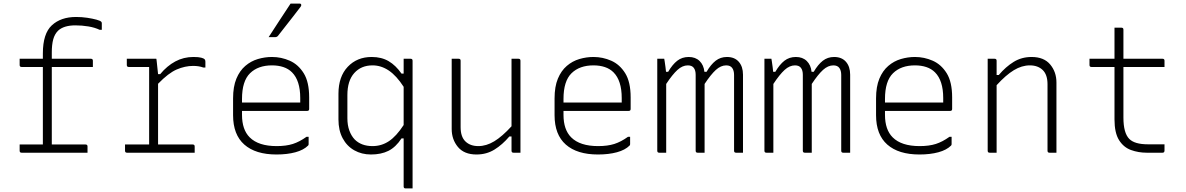

<svg xmlns="http://www.w3.org/2000/svg" viewBox="-20 -855 6640 1075"><path d="M90 -46H220V-480H101Q90 -480 90 -491V-526H220V-556Q220 -667 270.5 -713.5Q321 -760 406 -760Q438 -760 468 -755.5Q498 -751 520 -745Q542 -739 547 -733Q550 -730 550 -725V-688H538Q511 -701 475 -707Q439 -713 402 -713Q337 -713 305 -683Q286 -664 278 -634.5Q270 -605 270 -562V-526H489Q500 -526 500 -515V-480H270V-46H459Q470 -46 470 -35V0H101Q90 0 90 -11Z M680 -46H815V-480H701Q690 -480 690 -491V-526H855Q856 -526 857.5 -510.5Q859 -495 865 -440H877Q915 -486 961.5 -511Q1008 -536 1063 -536Q1092 -536 1106.5 -532Q1121 -528 1125 -524Q1130 -519 1130 -510V-477H1118Q1094 -486 1061 -486Q1016 -486 969.5 -466Q923 -446 865 -386V-46H1059Q1070 -46 1070 -35V0H691Q680 0 680 -11Z M1503 -536Q1555 -536 1602.5 -515Q1650 -494 1680.5 -445Q1711 -396 1711 -310V-245Q1711 -234 1700 -234H1335V-212Q1335 -129 1378 -86Q1427 -37 1529 -37Q1582 -37 1619.5 -49Q1657 -61 1696 -89H1708V-48Q1708 -43 1705 -40Q1680 -15 1634 -2.5Q1588 10 1528 10Q1411 10 1348 -45.5Q1285 -101 1285 -210V-304Q1285 -370 1303.5 -414.5Q1322 -459 1353.5 -486Q1385 -513 1424 -524.5Q1463 -536 1503 -536ZM1503 -489Q1425 -489 1380 -445Q1335 -401 1335 -301V-281H1661V-306Q1661 -404 1615 -450Q1595 -470 1566.5 -479.5Q1538 -489 1503 -489ZM1607 -835H1657Q1665 -835 1666.5 -829Q1668 -823 1663 -817Q1640 -787 1621.5 -763Q1603 -739 1583.5 -714.5Q1564 -690 1537 -655Q1531 -647 1520 -647H1484Q1513 -692 1544.5 -740Q1576 -788 1607 -835Z M2240 -526H2279Q2290 -526 2290 -515V200H2251Q2240 200 2240 189V-80H2228Q2196 -31 2155 -10.5Q2114 10 2057 10Q2005 10 1963.5 -13.5Q1922 -37 1898.5 -81Q1875 -125 1875 -186V-330Q1875 -426 1927 -481Q1979 -536 2061 -536Q2116 -536 2156 -512.5Q2196 -489 2228 -443H2240ZM1966 -74Q2003 -37 2066 -37Q2116 -37 2157.5 -64.5Q2199 -92 2240 -155V-369Q2200 -431 2157 -460Q2114 -489 2066 -489Q2002 -489 1963.5 -446Q1925 -403 1925 -323V-193Q1925 -154 1936 -124Q1947 -94 1966 -74Z M2548 -526Q2559 -526 2559 -515V-143Q2559 -89 2586 -63Q2613 -37 2658 -37Q2703 -37 2747.5 -64Q2792 -91 2844 -148V-526H2883Q2894 -526 2894 -515V0H2855Q2844 0 2844 -11V-91H2832Q2793 -45 2748.5 -17.5Q2704 10 2648 10Q2579 10 2544 -32Q2509 -74 2509 -133V-526Z M3303 -536Q3355 -536 3402.5 -515Q3450 -494 3480.5 -445Q3511 -396 3511 -310V-245Q3511 -234 3500 -234H3135V-212Q3135 -129 3178 -86Q3227 -37 3329 -37Q3382 -37 3419.5 -49Q3457 -61 3496 -89H3508V-48Q3508 -43 3505 -40Q3480 -15 3434 -2.5Q3388 10 3328 10Q3211 10 3148 -45.5Q3085 -101 3085 -210V-304Q3085 -370 3103.5 -414.5Q3122 -459 3153.5 -486Q3185 -513 3224 -524.5Q3263 -536 3303 -536ZM3303 -489Q3225 -489 3180 -445Q3135 -401 3135 -301V-281H3461V-306Q3461 -404 3415 -450Q3395 -470 3366.5 -479.5Q3338 -489 3303 -489Z M3710 0H3671Q3660 0 3660 -11V-526H3699Q3699 -526 3701.5 -511.5Q3704 -497 3706 -479.5Q3708 -462 3709 -453H3721Q3745 -494 3772 -515Q3799 -536 3836 -536Q3874 -536 3897 -513.5Q3920 -491 3924 -453H3936Q3960 -494 3987 -515Q4014 -536 4050 -536Q4093 -536 4116.5 -509Q4140 -482 4140 -437V0H4101Q4090 0 4090 -11V-435Q4090 -460 4079.5 -474.5Q4069 -489 4046 -489Q4016 -489 3988 -463.5Q3960 -438 3925 -385V0H3886Q3875 0 3875 -11V-436Q3875 -461 3864.5 -475Q3854 -489 3831 -489Q3801 -489 3773 -463.5Q3745 -438 3710 -385Z M4310 0H4271Q4260 0 4260 -11V-526H4299Q4299 -526 4301.5 -511.5Q4304 -497 4306 -479.5Q4308 -462 4309 -453H4321Q4345 -494 4372 -515Q4399 -536 4436 -536Q4474 -536 4497 -513.5Q4520 -491 4524 -453H4536Q4560 -494 4587 -515Q4614 -536 4650 -536Q4693 -536 4716.5 -509Q4740 -482 4740 -437V0H4701Q4690 0 4690 -11V-435Q4690 -460 4679.5 -474.5Q4669 -489 4646 -489Q4616 -489 4588 -463.5Q4560 -438 4525 -385V0H4486Q4475 0 4475 -11V-436Q4475 -461 4464.5 -475Q4454 -489 4431 -489Q4401 -489 4373 -463.5Q4345 -438 4310 -385Z M5103 -536Q5155 -536 5202.5 -515Q5250 -494 5280.5 -445Q5311 -396 5311 -310V-245Q5311 -234 5300 -234H4935V-212Q4935 -129 4978 -86Q5027 -37 5129 -37Q5182 -37 5219.5 -49Q5257 -61 5296 -89H5308V-48Q5308 -43 5305 -40Q5280 -15 5234 -2.5Q5188 10 5128 10Q5011 10 4948 -45.5Q4885 -101 4885 -210V-304Q4885 -370 4903.5 -414.5Q4922 -459 4953.5 -486Q4985 -513 5024 -524.5Q5063 -536 5103 -536ZM5103 -489Q5025 -489 4980 -445Q4935 -401 4935 -301V-281H5261V-306Q5261 -404 5215 -450Q5195 -470 5166.5 -479.5Q5138 -489 5103 -489Z M5560 0H5521Q5510 0 5510 -11V-526H5549Q5560 -526 5560 -515V-435H5572Q5611 -481 5655.5 -508.5Q5700 -536 5756 -536Q5825 -536 5860 -494Q5895 -452 5895 -393V0H5856Q5845 0 5845 -11V-383Q5845 -437 5818 -463Q5791 -489 5746 -489Q5701 -489 5656.5 -462Q5612 -435 5560 -378Z M6500 -47V-12Q6500 0 6489 0H6400Q6354 0 6312.5 -15Q6271 -30 6245.5 -70.5Q6220 -111 6220 -187V-480H6091Q6080 -480 6080 -491V-526H6220V-700H6259Q6270 -700 6270 -689V-526H6489Q6500 -526 6500 -515V-480H6270V-197Q6270 -110 6303 -77Q6333 -47 6407 -47Z"/></svg>

Font: Recursive Mn Lnr St Lt
Style: Regular
Weight: 300
Monospace: yes
Version: Version 1.079;hotconv 1.0.112;makeotfexe 2.5.65598; ttfautoh